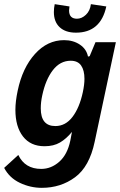

<svg xmlns="http://www.w3.org/2000/svg" viewBox="-52 -715 579 923"><path d="M505 -512 403 -33Q378 86 309 137Q240 188 149 188Q94 188 43.5 164Q-7 140 -32 92L36 30Q68 97 146 97Q194 97 233 62.5Q272 28 286 -39L294 -81Q267 -48 236.5 -30Q206 -12 162 -12Q95 -12 58.5 -59Q22 -106 22 -187Q22 -227 33 -279Q56 -389 116 -455.5Q176 -522 256 -522Q300 -522 332 -500.5Q364 -479 371 -443L379 -445L407 -512ZM354 -336Q354 -377 338 -400Q322 -423 288 -423Q237 -423 202 -377.5Q167 -332 151 -256Q144 -224 144 -194Q144 -109 214 -109Q263 -109 296.5 -153Q330 -197 346 -271Q354 -308 354 -336ZM207 -657Q207 -676 211 -695L282 -684Q280 -670 280 -665Q280 -625 318 -625Q341 -625 361 -644Q381 -663 385 -695L459 -684Q432 -558 313 -558Q263 -558 235 -584Q207 -610 207 -657Z"/></svg>

Font: Decalotype SemiBold Italic
Style: Regular
Weight: 600
Italic angle: -12°
Designer: Alfredo Marco Pradil
Foundry: Alfredo Marco Pradil
Version: Version 1.0